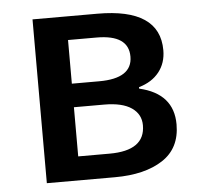

<svg xmlns="http://www.w3.org/2000/svg" viewBox="-45 -596 666 642"><g transform="rotate(-5 288.5 -275.0)"><path d="M86.9 0V-549.8H304.7Q513.7 -549.8 513.7 -409.2Q513.7 -366.2 489.7 -335.9Q465.8 -305.7 421.9 -293V-288.1Q536.1 -261.7 536.1 -158.2Q536.1 -78.1 476.1 -39.1Q416 0 315.4 0ZM199.2 -324.2H291Q402.3 -324.2 402.3 -397.5Q402.3 -470.7 294.9 -470.7H199.2ZM199.2 -80.1H304.7Q423.8 -80.1 423.8 -165Q423.8 -202.1 392.6 -223.6Q361.3 -245.1 300.8 -245.1H199.2Z"/></g></svg>

Font: Gen Shin Gothic Medium
Style: Regular
Weight: 500
Designer: [Source Han Sans]
Ryoko NISHIZUKA  (kana & ideographs); Paul D. Hunt (Latin, Greek & Cyrillic); Wenlong ZHANG  (bopomofo
Version: Version 1.002.20150607